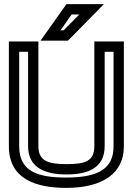

<svg xmlns="http://www.w3.org/2000/svg" viewBox="-20 -875 643 930"><path d="M303 -80C213 -80 166 -95 166 -167V-649V-674H141H48H23V-649V-166C23 -6 157 35 301 35C478 35 580 -36 580 -166V-649V-674H555H462H437V-649V-167C437 -94 392 -80 303 -80ZM303 -30C400 -30 487 -58 487 -167V-624H530V-166C530 -62 462 -15 301 -15C165 -15 73 -43 73 -166V-624H116V-167C116 -58 205 -30 303 -30ZM424 -855H315H302L294 -844L204 -717L176 -678H225H299H309L316 -685L441 -812L483 -855H424ZM364 -805 288 -728H273L327 -805H364Z"/></svg>

Font: Gamestation DisplayOutline
Style: Regular
Weight: 400
Designer: Jonas Hecksher
Foundry: Jonas Hecksher, Playtypeª, e-types AS
Version: Version 1.003